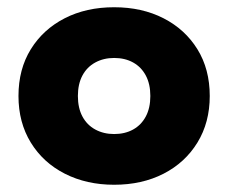

<svg xmlns="http://www.w3.org/2000/svg" viewBox="-20 -500 630 530"><path d="M295 10Q219 10 159 -20.5Q99 -51 65 -106.5Q31 -162 31 -235Q31 -309 65 -364Q99 -419 158.5 -449.5Q218 -480 295 -480Q372 -480 431.5 -449.5Q491 -419 525 -364Q559 -309 559 -235Q559 -162 525 -106.5Q491 -51 431.5 -20.5Q372 10 295 10ZM295 -130Q325 -130 347.5 -142.5Q370 -155 382.5 -178.5Q395 -202 395 -235Q395 -268 382.5 -291.5Q370 -315 347.5 -327.5Q325 -340 295 -340Q266 -340 243 -327.5Q220 -315 207.5 -291.5Q195 -268 195 -235Q195 -202 207.5 -178.5Q220 -155 243 -142.5Q266 -130 295 -130Z"/></svg>

Font: Gantari ExtraBold
Style: Regular
Weight: 800
Version: Version 1.000